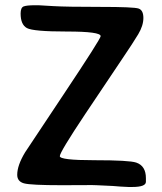

<svg xmlns="http://www.w3.org/2000/svg" viewBox="-20 -725 629 746"><path d="M546.9 -18.6Q546.9 1.5 493.7 1.5H479Q467.8 1.5 449.2 0L418.5 -2.4Q387.2 -4.4 355 -5.4L337.9 -5.9L220.7 -5.4Q99.1 -5.4 73 -12.7Q46.9 -20 46.9 -45.9Q46.9 -82.5 77.6 -133.3Q82.5 -141.1 226.8 -357.7Q371.1 -574.2 371.1 -584.5Q371.1 -602.5 240 -602.5Q108.9 -602.5 84.5 -616Q60.1 -629.4 60.1 -672.4Q60.1 -695.3 71.8 -700Q83.5 -704.6 115.7 -704.6H129.9Q137.2 -704.1 188 -701.2Q238.8 -698.2 369.6 -698.2Q500.5 -698.2 518.8 -691.7Q537.1 -685.1 537.1 -655.3Q537.1 -625.5 517.1 -592Q497.1 -558.6 453.4 -494.1Q409.7 -429.7 311 -281.7Q212.4 -133.8 212.4 -118.2Q212.4 -102.5 347.2 -102.5Q481.9 -102.5 509.3 -93.3Q546.9 -80.6 546.9 -32.7Z"/></svg>

Font: Averia Sans
Style: Bold
Weight: 700
Version: Version 1.0